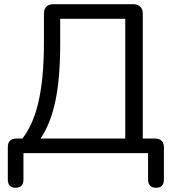

<svg xmlns="http://www.w3.org/2000/svg" viewBox="-20 -725 818 909"><path d="M54 164Q36 164 26.5 154Q17 144 17 125V-28Q17 -69 58 -69H123L74 -55Q132 -119 160 -233.5Q188 -348 188 -523V-660Q188 -682 199.5 -693.5Q211 -705 233 -705H611Q632 -705 644 -693.5Q656 -682 656 -660V-36L623 -69H714Q734 -69 745 -58.5Q756 -48 756 -28V125Q756 164 719 164Q700 164 690.5 154Q681 144 681 125V0H91V125Q91 164 54 164ZM172 -69H573V-636H265V-517Q265 -356 242.5 -248Q220 -140 172 -69Z"/></svg>

Font: Nunito
Style: Regular
Weight: 400
Designer: Vernon Adams
Foundry: Vernon Adams
Version: Version 3.602